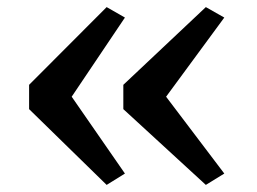

<svg xmlns="http://www.w3.org/2000/svg" viewBox="-20 -570 724 541"><path d="M280.5 -550 332 -520.5 182 -297.5 332 -81 280.5 -49 62 -262.5V-331ZM560 -550 612 -520.5 448 -297.5 612 -81 560 -49 327.5 -262.5V-331Z"/></svg>

Font: Merriweather 24pt SemiBold
Style: Regular
Weight: 600
Designer: Eben Sorkin
Foundry: Eben Sorkin
Version: Version 2.100